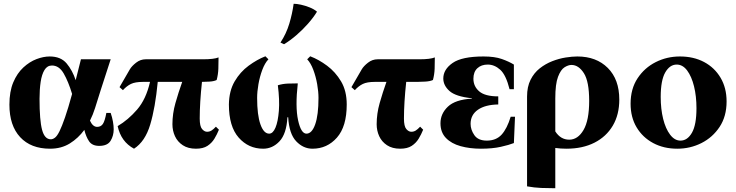

<svg xmlns="http://www.w3.org/2000/svg" viewBox="-20 -775 3910 1020"><path d="M507 0Q470 0 453.5 -24Q437 -48 428 -85Q396 -41 351 -13Q306 15 246 15Q144 15 87 -46.5Q30 -108 30 -219Q30 -289 50.5 -337.5Q71 -386 104 -416.5Q137 -447 174 -461Q211 -475 244 -475Q303 -475 334 -438Q365 -401 382 -349Q395 -399 410 -460H568Q538 -369 515.5 -298Q493 -227 485 -201Q474 -166 458 -134Q473 -101 496 -101Q516 -101 526.5 -116.5Q537 -132 545 -175H568Q576 -152 580 -129Q584 -106 584 -88Q584 -54 567.5 -27Q551 0 507 0ZM190 -250Q190 -136 203.5 -85.5Q217 -35 250 -35Q261 -35 272.5 -44Q284 -53 296.5 -78.5Q309 -104 325.5 -151.5Q342 -199 363 -276Q343 -342 318.5 -384.5Q294 -427 256 -427Q231 -427 216.5 -403.5Q202 -380 196 -340Q190 -300 190 -250Z M692 15Q623 -22 605 -105Q661 -138 708.5 -193Q756 -248 777 -340H740Q698 -340 675.5 -329Q653 -318 633 -296L615 -312L670 -407Q680 -424 703 -442Q726 -460 754 -460H1058Q1117 -460 1141 -470Q1141 -440 1140 -410Q1139 -380 1131 -350Q1117 -343 1093.5 -341.5Q1070 -340 1053 -340Q1047 -285 1044 -236Q1041 -187 1041 -145Q1041 -104 1053.5 -89.5Q1066 -75 1080 -75Q1093 -75 1103.5 -81.5Q1114 -88 1127 -102L1143 -86Q1133 -61 1119 -38Q1105 -15 1082 0Q1059 15 1021 15Q979 15 951 -3.5Q923 -22 909.5 -51.5Q896 -81 896 -115Q896 -171 912 -227.5Q928 -284 948 -340H818Q805 -203 778 -113Q751 -23 692 15Z M1628 -476Q1673 -459 1717.5 -426Q1762 -393 1792 -342.5Q1822 -292 1822 -220Q1822 -103 1770 -44Q1718 15 1640 15Q1591 15 1553.5 -24.5Q1516 -64 1511 -152H1507Q1502 -64 1465 -24.5Q1428 15 1378 15Q1300 15 1248 -44Q1196 -103 1196 -220Q1197 -292 1226.5 -342.5Q1256 -393 1301 -426Q1346 -459 1390 -476L1406 -460Q1387 -440 1373.5 -404Q1360 -368 1353 -328Q1346 -288 1346 -255Q1346 -164 1363.5 -114.5Q1381 -65 1410 -65Q1430 -65 1443.5 -97Q1457 -129 1461.5 -186.5Q1466 -244 1456 -322Q1482 -330 1509 -331Q1536 -332 1562 -332Q1548 -208 1563.5 -136.5Q1579 -65 1608 -65Q1637 -65 1654.5 -114.5Q1672 -164 1672 -255Q1672 -288 1665 -328Q1658 -368 1644.5 -404Q1631 -440 1612 -460ZM1540 -755Q1556 -755 1579 -750Q1602 -745 1625.5 -735.5Q1649 -726 1664 -713Q1646 -683 1617 -650Q1588 -617 1555 -588.5Q1522 -560 1489 -540L1470 -549Q1501 -596 1517 -649.5Q1533 -703 1540 -755Z M1865 -296 1847 -312 1902 -407Q1912 -424 1935 -442Q1958 -460 1986 -460H2207Q2266 -460 2290 -470Q2290 -440 2289 -410Q2288 -380 2280 -350Q2265 -343 2239 -341.5Q2213 -340 2197 -340H2138Q2132 -285 2129 -236Q2126 -187 2126 -145Q2126 -104 2138.5 -89.5Q2151 -75 2165 -75Q2178 -75 2188.5 -81.5Q2199 -88 2212 -102L2228 -86Q2218 -61 2204 -38Q2190 -15 2167 0Q2144 15 2106 15Q2064 15 2036 -3.5Q2008 -22 1994.5 -51.5Q1981 -81 1981 -115Q1981 -171 1997 -227.5Q2013 -284 2033 -340H1972Q1930 -340 1907.5 -329Q1885 -318 1865 -296Z M2487 -251V-253Q2401 -262 2368 -291.5Q2335 -321 2335 -358Q2335 -406 2384.5 -440.5Q2434 -475 2549 -475Q2608 -475 2646 -461.5Q2684 -448 2710 -432V-301H2687Q2668 -377 2637.5 -404.5Q2607 -432 2571 -432Q2537 -432 2516 -412.5Q2495 -393 2495 -357Q2495 -316 2526 -289.5Q2557 -263 2627 -263V-220Q2558 -219 2519 -192Q2480 -165 2480 -117Q2480 -86 2500 -57Q2520 -28 2566 -28Q2616 -28 2645 -60Q2674 -92 2693 -155H2716L2710 -15Q2685 -5 2640.5 5Q2596 15 2535 15Q2476 15 2427 1.5Q2378 -12 2349 -42Q2320 -72 2320 -120Q2320 -171 2359.5 -208.5Q2399 -246 2487 -251Z M3047 -475Q3148 -475 3209 -414Q3270 -353 3270 -246Q3270 -166 3235.5 -107.5Q3201 -49 3138 -17Q3075 15 2989 15Q2958 15 2930 11V225Q2893 225 2855.5 223.5Q2818 222 2780 215V-262Q2780 -314 2798.5 -351Q2817 -388 2847.5 -412Q2878 -436 2914 -450Q2950 -464 2985 -469.5Q3020 -475 3047 -475ZM2930 -77Q2958 -33 3004 -33Q3050 -33 3080 -84.5Q3110 -136 3110 -239Q3110 -342 3082 -386Q3054 -430 3016 -430Q2999 -430 2979 -417.5Q2959 -405 2944.5 -367Q2930 -329 2930 -252Z M3592 -475Q3665 -475 3720.5 -445.5Q3776 -416 3808 -362Q3840 -308 3840 -236Q3840 -157 3803 -101Q3766 -45 3706.5 -15Q3647 15 3578 15Q3506 15 3450 -15Q3394 -45 3362 -98.5Q3330 -152 3330 -224Q3330 -303 3367 -359Q3404 -415 3463.5 -445Q3523 -475 3592 -475ZM3595 -28Q3632 -28 3656 -70Q3680 -112 3680 -200Q3680 -264 3667 -316.5Q3654 -369 3630.5 -400.5Q3607 -432 3575 -432Q3538 -432 3514 -390Q3490 -348 3490 -260Q3490 -196 3503 -143.5Q3516 -91 3540 -59.5Q3564 -28 3595 -28Z"/></svg>

Font: Bona Nova
Style: Bold
Weight: 700
Designer: Mateusz Machalski
Foundry: Capitalics
Version: Version 4.001; ttfautohint (v1.8.3)